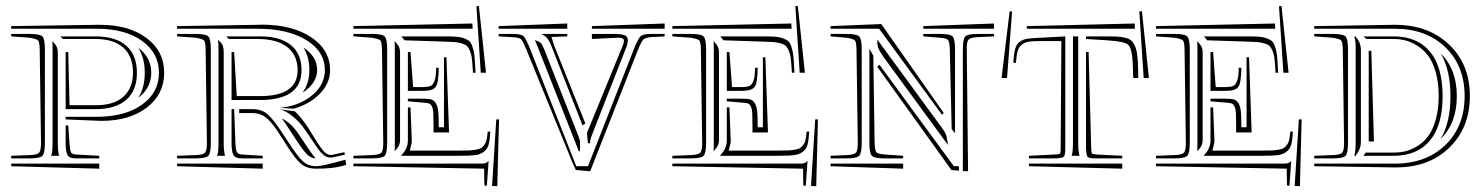

<svg xmlns="http://www.w3.org/2000/svg" viewBox="-20 -608 4999 647"><path d="M305.7 -524.4H316.9Q414.1 -524.4 473.6 -480Q533.2 -435.5 533.2 -362.8Q533.2 -290.5 474.9 -245.6Q416.5 -200.7 321.8 -200.7Q311.5 -200.7 306.2 -201.2L201.2 -205.6V-214.4H306.2Q400.9 -214.4 458.3 -255.1Q515.6 -295.9 515.6 -362.8Q515.6 -429.7 458.3 -470.5Q400.9 -511.2 306.2 -511.2H17.6V-520ZM445.8 -278.3Q467.8 -312.5 467.8 -362.8Q467.8 -412.6 445.8 -447.3Q489.7 -414.1 489.7 -362.8Q489.7 -311.5 445.8 -278.3ZM174.8 -432.6V-127V-121.1Q174.8 -102.5 177.7 -88.9Q177.7 -87.9 178.5 -85.9Q179.2 -84 179.7 -83H152.3Q152.3 -84 153.3 -85.9Q154.3 -87.9 154.3 -88.9Q157.2 -100.6 157.2 -127V-441.4Q157.2 -461.9 156.2 -469.2L160.6 -464.8Q174.8 -450.7 174.8 -432.6ZM17.6 -56.6H314.5V-39.6L17.6 -47.9ZM191.9 -476.6 183.6 -485.4H301.8Q369.6 -485.4 405.5 -453.9Q441.4 -422.4 441.4 -362.8Q441.4 -303.2 405.5 -271.7Q369.6 -240.2 301.8 -240.2H201.2V-432.6H210L214.4 -253.4H301.8Q365.7 -253.4 397 -283.2Q428.2 -313 428.2 -362.8Q428.2 -418 395.8 -447.3Q363.3 -476.6 301.8 -476.6ZM214.4 -122.6Q215.8 -101.6 219.5 -94.7Q223.1 -87.9 235.8 -87.4L314.5 -83V-74.2H235.8Q213.4 -74.2 207.3 -85.9Q201.2 -97.7 201.2 -127V-185.1H210ZM17.6 -485.4V-493.7H78.6Q114.3 -493.7 122.8 -485.4Q131.3 -477.1 131.3 -441.4V-127Q131.3 -91.3 122.8 -82.8Q114.3 -74.2 78.6 -74.2H17.6V-83L80.6 -85.4Q105.5 -86.4 111.8 -93.5Q118.2 -100.6 118.2 -126L113.8 -441.4Q113.3 -466.3 108.4 -471.7Q103.5 -477.1 78.6 -481Z M576.7 -56.6H865.2V-39.6L576.7 -47.9ZM855.5 -271H760.3V-432.6H769L777.8 -284.2H856.4Q982.9 -284.2 982.9 -371.6Q982.9 -421.4 948.5 -449Q914.1 -476.6 847.7 -476.6H751L742.7 -485.4H856.4Q924.3 -485.4 960.2 -456.1Q996.1 -426.8 996.1 -371.6Q996.1 -271 855.5 -271ZM773.4 -122.6Q774.4 -102.5 778.3 -95.5Q782.2 -88.4 794.9 -87.4L865.2 -83V-74.2H794.9Q772.5 -74.2 766.4 -85.9Q760.3 -97.7 760.3 -127V-240.2H769ZM576.7 -485.4V-493.7H637.7Q673.3 -493.7 681.9 -485.4Q690.4 -477.1 690.4 -441.4V-127Q690.4 -91.3 681.9 -82.8Q673.3 -74.2 637.7 -74.2H576.7V-83L639.6 -85.4Q664.6 -86.4 670.9 -93.5Q677.2 -100.6 677.2 -126L672.9 -441.4Q672.4 -466.3 667.5 -471.7Q662.6 -477.1 637.7 -481ZM973.6 -232.9Q983.9 -223.6 997.3 -206.8Q1010.7 -189.9 1017.6 -178.7L1032.2 -155.3Q1034.7 -151.9 1042 -139.6Q1049.3 -127.4 1054 -120.6Q1058.6 -113.8 1065.7 -104.5Q1072.8 -95.2 1079.6 -90.8Q1086.4 -86.4 1092.8 -85.9H1098.1L1140.6 -95.2L1142.1 -86.9L1125 -83L1100.1 -77.6Q1097.7 -77.1 1092.3 -77.1Q1081.1 -77.1 1070.3 -85.9Q1059.6 -94.7 1051.8 -106Q1043.9 -117.2 1023.4 -147.9L1007.3 -171.4Q990.7 -196.3 966.6 -215.8Q942.4 -235.4 922.4 -239.7ZM968.8 -241.7 922.4 -244.6Q987.3 -250.5 1031 -286.1Q1074.7 -321.8 1074.7 -371.6Q1074.7 -434.6 1012.2 -472.9Q949.7 -511.2 847.7 -511.2H576.7V-520L846.7 -524.4Q849.6 -524.4 854.5 -524.7Q859.4 -524.9 861.8 -524.9Q965.3 -524.9 1028.8 -482.4Q1092.3 -439.9 1092.3 -371.6Q1092.3 -326.7 1056.6 -291Q1021 -255.4 968.8 -241.7ZM1144 -69.8 1146.5 -52.7 1131.8 -48.3Q1100.1 -39.6 1044.9 -39.6Q1013.2 -39.6 993.4 -56.9Q973.6 -74.2 942.9 -123L918.5 -161.1Q894.5 -198.2 875.5 -212.6Q856.4 -227.1 830.6 -227.1H786.1V-240.2H830.6Q861.3 -240.2 881.1 -223.4Q900.9 -206.5 928.2 -164.6L953.1 -127Q982.4 -81.1 1000.7 -64.5Q1019 -47.9 1044.9 -47.9Q1064.9 -47.9 1127.4 -65.4ZM1043.9 -74.2Q1028.3 -74.7 1014.9 -87.6Q1001.5 -100.6 975.1 -141.1L950.2 -179.2Q946.3 -185.5 938.5 -196.8Q930.7 -208 929.7 -209Q961.9 -192.9 985.8 -156.7L1001.5 -133.3Q1032.2 -86.4 1043.9 -74.2ZM999 -295.4Q1022.5 -327.1 1022.5 -371.6Q1022.5 -417 1002 -448.2Q1048.8 -417.5 1048.8 -371.6Q1048.8 -350.1 1035.6 -329.8Q1022.5 -309.6 999 -295.4ZM714.8 -472.2 716.3 -472.7 724.1 -464.8Q733.9 -455.1 733.9 -432.6V-127V-121.1Q733.9 -102.5 736.8 -88.9Q736.8 -87.9 737.5 -85.9Q738.3 -84 738.8 -83H711.4Q711.4 -84 712.4 -85.9Q713.4 -87.9 713.4 -88.9Q716.3 -100.6 716.3 -127V-441.4Q716.3 -462.9 714.8 -472.2Z M1363.3 -432.6 1372.1 -314.5H1405.8Q1423.3 -314.9 1431.2 -318.4Q1439 -321.8 1444.3 -335.9Q1449.7 -350.1 1449.7 -379.9L1458.5 -379.4Q1458 -328.6 1448.2 -315.2Q1438.5 -301.8 1405.8 -301.8H1354.5V-432.6ZM1600.1 -362.8 1585.4 -586.9 1593.8 -587.9 1617.7 -362.8ZM1582.5 -362.8H1573.7L1572.8 -379.4Q1571.3 -401.4 1569.6 -414.3Q1567.9 -427.2 1563 -438Q1558.1 -448.7 1553.2 -453.4Q1548.3 -458 1536.1 -461.7Q1523.9 -465.3 1511.7 -466.3Q1499.5 -467.3 1476.6 -467.8L1343.3 -472.2L1332.5 -485.4H1476.6Q1502 -485.4 1516.8 -484.4Q1531.7 -483.4 1544.2 -478.8Q1556.6 -474.1 1562.3 -468.8Q1567.9 -463.4 1572.5 -449.2Q1577.1 -435.1 1578.6 -421.1Q1580.1 -407.2 1581.5 -380.4ZM1571.8 -528.8 1572.8 -511.2H1170.9V-520ZM1354.5 -246.1H1363.3L1367.7 -135.3Q1368.2 -127.9 1363.8 -111.8L1360.8 -100.6H1529.3Q1550.8 -100.6 1561.5 -101.1Q1572.3 -101.6 1584.7 -103.8Q1597.2 -106 1602.3 -109.6Q1607.4 -113.3 1612.8 -120.8Q1618.2 -128.4 1620.1 -138.7Q1622.1 -148.9 1623.5 -164.6H1632.3Q1630.4 -135.3 1626.5 -120.6Q1622.6 -106 1610.6 -96.7Q1598.6 -87.4 1581.3 -85.2Q1564 -83 1529.3 -83H1332.5V-85Q1354.5 -106.9 1354.5 -135.3ZM1405.8 -262.2 1354.5 -266.6V-275.4H1405.8Q1424.3 -275.4 1433.8 -272.7Q1443.4 -270 1449.5 -259Q1455.6 -248 1457 -230.7Q1458.5 -213.4 1458.5 -179.2H1476.1V-415H1484.4L1493.2 -161.6H1440.9V-179.2V-187Q1440.9 -214.8 1440.2 -227.8Q1439.5 -240.7 1435.3 -249.3Q1431.2 -257.8 1425.3 -259.5Q1419.4 -261.2 1405.8 -262.2ZM1620.6 18.1 1612.3 17.1 1611.3 -39.6 1170.9 -47.9V-56.6H1599.6Q1610.8 -56.6 1616 -58.3Q1621.1 -60.1 1626 -65.4H1626.5ZM1638.2 18.6 1652.3 -205.6H1661.6L1655.8 19.5ZM1170.9 -485.4V-493.7H1231.9Q1267.6 -493.7 1276.1 -485.4Q1284.7 -477.1 1284.7 -441.4V-127Q1284.7 -91.3 1276.1 -82.8Q1267.6 -74.2 1231.9 -74.2H1170.9V-83L1233.9 -85.4Q1258.8 -86.4 1265.1 -93.5Q1271.5 -100.6 1271.5 -126L1267.1 -441.4Q1266.6 -466.3 1261.7 -471.7Q1256.8 -477.1 1231.9 -481ZM1328.1 -135.3Q1328.1 -117.2 1314 -103L1309.6 -98.6Q1310.5 -105 1310.5 -127V-441.4Q1310.5 -461.9 1309.6 -469.2L1314 -464.8Q1328.1 -450.7 1328.1 -432.6Z M2219.7 -528.8V-511.2H1974.6V-520ZM1952.6 -191.9 1942.9 -185.5 1840.3 -447.3Q1832 -469.2 1824.5 -478.5Q1816.9 -487.8 1806.2 -492.2V-493.7H1891.6V-485.4L1838.4 -483.4L1847.2 -455.1ZM1891.6 -528.8V-511.2H1660.2V-520ZM1921.9 -47.9H1961.4L2115.7 -441.4Q2129.9 -477.5 2138.4 -485.6Q2147 -493.7 2173.3 -493.7H2219.7V-485.4L2173.3 -482.9Q2153.8 -481 2147.2 -474.1Q2140.6 -467.3 2127.9 -435.1L1968.8 -30.8L1920.4 -35.2L1907.7 -63.5L1754.4 -439.5Q1742.2 -469.2 1736.6 -475.1Q1731 -481 1711.9 -482.4L1660.2 -485.4V-493.7H1710Q1736.3 -493.7 1744.6 -485.6Q1752.9 -477.5 1767.1 -441.4ZM1974.6 -476.6V-493.7H2046.4Q2074.2 -493.7 2085 -489.3Q2095.7 -484.9 2095.7 -472.7Q2095.7 -460.9 2087.9 -441.9L1978 -161.6Q1968.3 -137.7 1968.3 -129.4Q1968.3 -127.4 1968.8 -127V-125.5H1960.9L1958 -160.2L2077.6 -452.1Q2082.5 -463.9 2082.5 -471.2Q2082.5 -481 2064 -481Q2056.6 -481 2052.2 -480.5ZM1935.1 -129.9V-129.4ZM1934.6 -132.3V-99.1L1930.7 -97.7L1791.5 -451.2Q1789.6 -456.5 1786.4 -463.6Q1783.2 -470.7 1782.2 -473.1Q1784.7 -472.2 1789.1 -470.5Q1793.5 -468.8 1794.9 -468Q1796.4 -467.3 1799.6 -465.3Q1802.7 -463.4 1804.2 -460.9Q1805.7 -458.5 1808.1 -454.6Q1810.5 -450.7 1812.5 -445.3L1928.2 -151.9Q1930.2 -147 1931.4 -142.8Q1932.6 -138.7 1933.3 -136Q1934.1 -133.3 1934.6 -132.3Z M2438 -432.6 2446.8 -314.5H2480.5Q2498 -314.9 2505.9 -318.4Q2513.7 -321.8 2519 -335.9Q2524.4 -350.1 2524.4 -379.9L2533.2 -379.4Q2532.7 -328.6 2522.9 -315.2Q2513.2 -301.8 2480.5 -301.8H2429.2V-432.6ZM2674.8 -362.8 2660.2 -586.9 2668.5 -587.9 2692.4 -362.8ZM2657.2 -362.8H2648.4L2647.5 -379.4Q2646 -401.4 2644.3 -414.3Q2642.6 -427.2 2637.7 -438Q2632.8 -448.7 2627.9 -453.4Q2623 -458 2610.8 -461.7Q2598.6 -465.3 2586.4 -466.3Q2574.2 -467.3 2551.3 -467.8L2418 -472.2L2407.2 -485.4H2551.3Q2576.7 -485.4 2591.6 -484.4Q2606.4 -483.4 2618.9 -478.8Q2631.3 -474.1 2637 -468.8Q2642.6 -463.4 2647.2 -449.2Q2651.9 -435.1 2653.3 -421.1Q2654.8 -407.2 2656.2 -380.4ZM2646.5 -528.8 2647.5 -511.2H2245.6V-520ZM2429.2 -246.1H2438L2442.4 -135.3Q2442.9 -127.9 2438.5 -111.8L2435.5 -100.6H2604Q2625.5 -100.6 2636.2 -101.1Q2647 -101.6 2659.4 -103.8Q2671.9 -106 2677 -109.6Q2682.1 -113.3 2687.5 -120.8Q2692.9 -128.4 2694.8 -138.7Q2696.8 -148.9 2698.2 -164.6H2707Q2705.1 -135.3 2701.2 -120.6Q2697.3 -106 2685.3 -96.7Q2673.3 -87.4 2656 -85.2Q2638.7 -83 2604 -83H2407.2V-85Q2429.2 -106.9 2429.2 -135.3ZM2480.5 -262.2 2429.2 -266.6V-275.4H2480.5Q2499 -275.4 2508.5 -272.7Q2518.1 -270 2524.2 -259Q2530.3 -248 2531.7 -230.7Q2533.2 -213.4 2533.2 -179.2H2550.8V-415H2559.1L2567.9 -161.6H2515.6V-179.2V-187Q2515.6 -214.8 2514.9 -227.8Q2514.2 -240.7 2510 -249.3Q2505.9 -257.8 2500 -259.5Q2494.1 -261.2 2480.5 -262.2ZM2695.3 18.1 2687 17.1 2686 -39.6 2245.6 -47.9V-56.6H2674.3Q2685.5 -56.6 2690.7 -58.3Q2695.8 -60.1 2700.7 -65.4H2701.2ZM2712.9 18.6 2727.1 -205.6H2736.3L2730.5 19.5ZM2245.6 -485.4V-493.7H2306.6Q2342.3 -493.7 2350.8 -485.4Q2359.4 -477.1 2359.4 -441.4V-127Q2359.4 -91.3 2350.8 -82.8Q2342.3 -74.2 2306.6 -74.2H2245.6V-83L2308.6 -85.4Q2333.5 -86.4 2339.8 -93.5Q2346.2 -100.6 2346.2 -126L2341.8 -441.4Q2341.3 -466.3 2336.4 -471.7Q2331.5 -477.1 2306.6 -481ZM2402.8 -135.3Q2402.8 -117.2 2388.7 -103L2384.3 -98.6Q2385.3 -105 2385.3 -127V-441.4Q2385.3 -461.9 2384.3 -469.2L2388.7 -464.8Q2402.8 -450.7 2402.8 -432.6Z M3211.4 -32.7 3186 -35.2 2936 -383.3 2943.8 -389.6 3194.3 -47.9H3211.4ZM3224.6 -31.7V-441.4Q3224.6 -477.1 3232.9 -485.4Q3241.2 -493.7 3276.9 -493.7H3329.6V-485.4L3275.4 -482.9Q3251.5 -481.9 3244.6 -475.3Q3237.8 -468.8 3237.8 -446.3V-442.4L3242.2 -30.8ZM3329.6 -528.8V-511.2H3091.3V-520ZM3187 -173.3 3180.7 -441.4Q3179.7 -467.3 3175 -473.1Q3170.4 -479 3146 -481L3091.3 -485.4V-493.7H3146Q3181.6 -493.7 3189.9 -485.4Q3198.2 -477.1 3198.2 -441.4V-158.7ZM2909.7 -443.8 2922.9 -420.4 2927.2 -127Q2928.2 -101.1 2933.1 -95Q2938 -88.9 2962.4 -87.4L3023.4 -83V-74.2H2962.4Q2926.8 -74.2 2918.2 -82.8Q2909.7 -91.3 2909.7 -127ZM3023.4 -56.6V-39.6L2778.8 -47.9V-56.6ZM2778.8 -485.4V-493.7H2831.1Q2866.7 -493.7 2875.2 -485.4Q2883.8 -477.1 2883.8 -441.4V-127Q2883.8 -91.3 2875.2 -82.8Q2866.7 -74.2 2831.1 -74.2H2778.8V-83L2833 -85.4Q2857.9 -86.4 2864.3 -93.5Q2870.6 -100.6 2870.6 -126L2866.2 -441.4Q2865.7 -466.3 2860.8 -471.7Q2856 -477.1 2831.1 -481ZM3160.2 -227.5 3154.3 -221.2 2942.4 -511.2H2778.8V-520L2949.7 -526.9ZM2936 -475.1 3154.8 -176.3Q3166 -161.1 3168.7 -152.1Q3171.4 -143.1 3174.3 -119.6L2955.1 -418.9Q2941.9 -439 2939 -448Q2936 -457 2936 -475.1Z M3815.9 -345.2H3798.8L3796.9 -399.9Q3793.9 -447.8 3780.8 -458Q3767.6 -468.3 3715.8 -471.7Q3711.9 -472.2 3709.5 -472.2L3639.6 -476.6V-485.4H3709.5Q3732.9 -485.4 3746.3 -484.6Q3759.8 -483.9 3772.7 -480.5Q3785.6 -477.1 3791.7 -471.7Q3797.9 -466.3 3803.2 -455.8Q3808.6 -445.3 3810.8 -431.9Q3813 -418.5 3814.5 -397ZM3834 -345.2 3819.3 -569.3 3828.1 -570.3 3851.6 -345.2ZM3804.2 -511.2H3439.9L3440.4 -520L3803.7 -528.8ZM3394.5 -397Q3396.5 -426.8 3400.9 -443.1Q3405.3 -459.5 3416.5 -467.3Q3427.7 -475.1 3440.2 -477.1Q3452.6 -479 3477.5 -480.5Q3486.3 -480.5 3490.7 -481L3569.8 -485.4V-109.4Q3569.8 -85 3564.9 -80.1Q3560.1 -75.2 3534.7 -74.2H3447.3V-83L3536.6 -87.4Q3549.3 -87.9 3551.8 -90.3Q3554.2 -92.8 3554.2 -105L3556.6 -469.7H3490.7Q3462.9 -469.7 3449.2 -468Q3435.5 -466.3 3424.6 -458.5Q3413.6 -450.7 3409.4 -436.3Q3405.3 -421.9 3403.3 -395.5ZM3355 -345.2 3382.3 -569.8 3390.6 -569.3 3373.5 -345.2ZM3648.4 -432.6 3657.2 -105Q3657.7 -92.8 3659.9 -90.6Q3662.1 -88.4 3674.3 -87.4L3761.7 -83V-74.2H3674.3Q3649.9 -74.2 3645.3 -79.1Q3640.6 -84 3639.6 -109.4V-432.6ZM3447.3 -56.6H3761.7V-39.6L3447.3 -47.9ZM3613.3 -485.4V-127V-121.1Q3613.3 -102.5 3616.2 -88.9Q3616.2 -87.9 3617.2 -85.9Q3618.2 -84 3618.2 -83H3590.8Q3591.3 -84 3592 -85.9Q3592.8 -87.9 3592.8 -88.9Q3595.7 -100.6 3595.7 -127V-485.4Z M4067.9 -432.6 4076.7 -314.5H4110.4Q4127.9 -314.9 4135.7 -318.4Q4143.6 -321.8 4148.9 -335.9Q4154.3 -350.1 4154.3 -379.9L4163.1 -379.4Q4162.6 -328.6 4152.8 -315.2Q4143.1 -301.8 4110.4 -301.8H4059.1V-432.6ZM4304.7 -362.8 4290 -586.9 4298.3 -587.9 4322.3 -362.8ZM4287.1 -362.8H4278.3L4277.3 -379.4Q4275.9 -401.4 4274.2 -414.3Q4272.5 -427.2 4267.6 -438Q4262.7 -448.7 4257.8 -453.4Q4252.9 -458 4240.7 -461.7Q4228.5 -465.3 4216.3 -466.3Q4204.1 -467.3 4181.2 -467.8L4047.9 -472.2L4037.1 -485.4H4181.2Q4206.5 -485.4 4221.4 -484.4Q4236.3 -483.4 4248.8 -478.8Q4261.2 -474.1 4266.8 -468.8Q4272.5 -463.4 4277.1 -449.2Q4281.7 -435.1 4283.2 -421.1Q4284.7 -407.2 4286.1 -380.4ZM4276.4 -528.8 4277.3 -511.2H3875.5V-520ZM4059.1 -246.1H4067.9L4072.3 -135.3Q4072.8 -127.9 4068.4 -111.8L4065.4 -100.6H4233.9Q4255.4 -100.6 4266.1 -101.1Q4276.9 -101.6 4289.3 -103.8Q4301.8 -106 4306.9 -109.6Q4312 -113.3 4317.4 -120.8Q4322.8 -128.4 4324.7 -138.7Q4326.7 -148.9 4328.1 -164.6H4336.9Q4335 -135.3 4331.1 -120.6Q4327.1 -106 4315.2 -96.7Q4303.2 -87.4 4285.9 -85.2Q4268.6 -83 4233.9 -83H4037.1V-85Q4059.1 -106.9 4059.1 -135.3ZM4110.4 -262.2 4059.1 -266.6V-275.4H4110.4Q4128.9 -275.4 4138.4 -272.7Q4147.9 -270 4154.1 -259Q4160.2 -248 4161.6 -230.7Q4163.1 -213.4 4163.1 -179.2H4180.7V-415H4189L4197.8 -161.6H4145.5V-179.2V-187Q4145.5 -214.8 4144.8 -227.8Q4144 -240.7 4139.9 -249.3Q4135.7 -257.8 4129.9 -259.5Q4124 -261.2 4110.4 -262.2ZM4325.2 18.1 4316.9 17.1 4315.9 -39.6 3875.5 -47.9V-56.6H4304.2Q4315.4 -56.6 4320.6 -58.3Q4325.7 -60.1 4330.6 -65.4H4331.1ZM4342.8 18.6 4356.9 -205.6H4366.2L4360.4 19.5ZM3875.5 -485.4V-493.7H3936.5Q3972.2 -493.7 3980.7 -485.4Q3989.3 -477.1 3989.3 -441.4V-127Q3989.3 -91.3 3980.7 -82.8Q3972.2 -74.2 3936.5 -74.2H3875.5V-83L3938.5 -85.4Q3963.4 -86.4 3969.7 -93.5Q3976.1 -100.6 3976.1 -126L3971.7 -441.4Q3971.2 -466.3 3966.3 -471.7Q3961.4 -477.1 3936.5 -481ZM4032.7 -135.3Q4032.7 -117.2 4018.6 -103L4014.2 -98.6Q4015.1 -105 4015.1 -127V-441.4Q4015.1 -461.9 4014.2 -469.2L4018.6 -464.8Q4032.7 -450.7 4032.7 -432.6Z M4408.7 -485.4V-493.7H4469.7Q4505.4 -493.7 4513.9 -485.4Q4522.5 -477.1 4522.5 -441.4V-127Q4522.5 -91.3 4513.9 -82.8Q4505.4 -74.2 4469.7 -74.2H4408.7V-83L4471.7 -85.4Q4496.6 -86.4 4502.9 -93.5Q4509.3 -100.6 4509.3 -126L4504.9 -441.4Q4504.4 -466.3 4499.5 -471.7Q4494.6 -477.1 4469.7 -481ZM4601.1 -436.5 4609.9 -131.3H4592.3V-437ZM4574.7 -485.4H4675.3Q4756.3 -485.4 4798.8 -433.8Q4841.3 -382.3 4841.3 -284.2Q4841.3 -186 4798.8 -134.5Q4756.3 -83 4675.3 -83H4574.7L4582 -93.8H4675.3Q4695.3 -93.8 4714.4 -97.9Q4733.4 -102.1 4754.6 -114.7Q4775.9 -127.4 4791.5 -147.5Q4807.1 -167.5 4817.6 -202.9Q4828.1 -238.3 4828.1 -284.2Q4828.1 -330.1 4817.9 -365.5Q4807.6 -400.9 4791.7 -421.4Q4775.9 -441.9 4754.6 -454.8Q4733.4 -467.8 4714.4 -472.2Q4695.3 -476.6 4675.3 -476.6H4584.5ZM4408.7 -47.9V-56.6H4679.7Q4785.6 -56.6 4850.6 -119.4Q4915.5 -182.1 4915.5 -284.2Q4915.5 -386.2 4850.6 -448.7Q4785.6 -511.2 4679.7 -511.2H4408.7V-520L4675.3 -524.4H4681.2Q4793 -524.4 4863 -458Q4933.1 -391.6 4933.1 -284.2Q4933.1 -177.7 4864.3 -110.8Q4795.4 -43.9 4685.5 -43.9H4675.3ZM4835 -140.1Q4867.7 -195.8 4867.7 -284.2Q4867.7 -372.1 4835 -427.7Q4889.2 -374.5 4889.2 -284.2Q4889.2 -193.4 4835 -140.1ZM4547.4 -485.4Q4547.9 -483.9 4552.7 -478.5Q4557.6 -473.1 4561.8 -462.9Q4565.9 -452.6 4565.9 -437V-131.3Q4565.9 -118.2 4562.5 -108.6Q4559.1 -99.1 4554.2 -92.3Q4549.3 -85.4 4548.3 -83H4543.5Q4548.3 -97.7 4548.3 -127V-441.4V-447.3Q4548.3 -471.7 4543.5 -485.4Z"/></svg>

Font: FoglihtenNo03
Style: Regular
Weight: 500
Version: Version 0.59